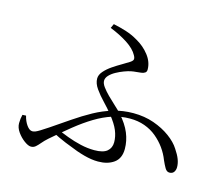

<svg xmlns="http://www.w3.org/2000/svg" viewBox="-105 -891 1210 1037"><g transform="rotate(15 500.0 -372.5)"><path d="M518 -11Q499 -11 479.5 -14Q460 -17 439.5 -22.5Q419 -28 396 -36Q363 -48 324 -64Q285 -80 241 -103L258 -125Q292 -111 329.5 -97Q367 -83 406 -74Q445 -65 483 -65Q532 -65 554 -83.5Q576 -102 576 -134Q576 -166 562.5 -199Q549 -232 515 -274Q493 -302 465.5 -330.5Q438 -359 418 -387.5Q398 -416 398 -443Q398 -464 415.5 -484Q433 -504 458 -521Q483 -538 507.5 -552Q532 -566 547 -576Q561 -585 563 -593.5Q565 -602 557 -616Q540 -648 497 -676Q454 -704 398 -726L409 -750Q447 -742 481.5 -731Q516 -720 548 -701Q591 -677 620 -639.5Q649 -602 649 -560Q649 -548 641.5 -542.5Q634 -537 621.5 -535Q609 -533 594 -532Q579 -531 564 -528Q549 -525 527.5 -517Q506 -509 485 -497.5Q464 -486 450.5 -471.5Q437 -457 437 -441Q437 -426 450.5 -407.5Q464 -389 484.5 -368.5Q505 -348 526.5 -328.5Q548 -309 564 -292Q605 -246 623 -202.5Q641 -159 641 -114Q641 -61 606.5 -36Q572 -11 518 -11ZM147 5Q132 5 109.5 -11.5Q87 -28 70 -52Q53 -76 53 -101Q53 -114 54.5 -125.5Q56 -137 59 -149L79 -150Q86 -120 101.5 -98.5Q117 -77 133 -77Q141 -77 150 -80.5Q159 -84 174.5 -93.5Q190 -103 217 -121Q270 -157 320.5 -191.5Q371 -226 421 -253.5Q471 -281 524.5 -297Q578 -313 636 -313Q699 -313 751.5 -294.5Q804 -276 843.5 -247Q883 -218 903 -186Q922 -158 930.5 -135.5Q939 -113 939 -92Q939 -76 931 -64.5Q923 -53 906 -53Q891 -53 881 -70Q871 -87 861 -110Q848 -144 826.5 -174Q805 -204 775.5 -228.5Q746 -253 708.5 -266.5Q671 -280 626 -280Q576 -280 528.5 -264.5Q481 -249 433 -220Q385 -191 334 -150Q283 -109 227 -60Q209 -44 196.5 -29Q184 -14 173 -4.5Q162 5 147 5Z"/></g></svg>

Font: Noto Serif JP ExtraLight
Style: Regular
Weight: 400
Version: Version 2.003-H1;hotconv 1.1.1;makeotfexe 2.6.0